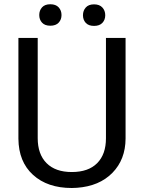

<svg xmlns="http://www.w3.org/2000/svg" viewBox="-20 -893 688 922"><path d="M583 -710.9V-227.5Q582.5 -127 519.8 -63Q457 1 349.6 8.8L324.7 9.8Q208 9.8 138.7 -53.2Q69.3 -116.2 68.4 -226.6V-710.9H161.1V-229.5Q161.1 -152.3 203.6 -109.6Q246.1 -66.9 324.7 -66.9Q404.3 -66.9 446.5 -109.4Q488.8 -151.9 488.8 -229V-710.9ZM168.5 -820.8Q168.5 -842.8 181.9 -857.7Q195.3 -872.6 221.7 -872.6Q248 -872.6 261.7 -857.7Q275.4 -842.8 275.4 -820.8Q275.4 -798.8 261.7 -784.2Q248 -769.5 221.7 -769.5Q195.3 -769.5 181.9 -784.2Q168.5 -798.8 168.5 -820.8ZM378.4 -819.8Q378.4 -841.8 391.8 -856.9Q405.3 -872.1 431.6 -872.1Q458 -872.1 471.7 -856.9Q485.4 -841.8 485.4 -819.8Q485.4 -797.9 471.7 -783.2Q458 -768.6 431.6 -768.6Q405.3 -768.6 391.8 -783.2Q378.4 -797.9 378.4 -819.8Z"/></svg>

Font: Roboto
Style: Regular
Weight: 400
Designer: Google
Version: Version 2.001047; 2015